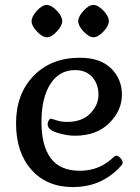

<svg xmlns="http://www.w3.org/2000/svg" viewBox="-20 -744 569 778"><path d="M275 14Q170 14 107.5 -56Q45 -126 45 -244.5Q45 -363 116 -436.5Q187 -510 304 -510Q386 -510 430 -467Q474 -424 474 -360Q474 -296 422.5 -245Q371 -194 283 -194Q251 -194 212 -206Q173 -218 173 -241Q173 -249 177.5 -256Q182 -263 185.5 -263Q189 -263 208.5 -256.5Q228 -250 252 -250Q312 -250 345.5 -284Q379 -318 379 -360.5Q379 -403 354 -431.5Q329 -460 284 -460Q220 -460 184 -403.5Q148 -347 148 -250Q148 -153 186 -102.5Q224 -52 304 -52Q384 -52 442 -109Q446 -113 452.5 -113Q459 -113 468 -103.5Q477 -94 477 -86.5Q477 -79 473 -75Q396 14 275 14ZM130 -616Q108 -639 108 -658Q108 -677 129.5 -700.5Q151 -724 169.5 -724Q188 -724 210 -701Q232 -678 232 -658.5Q232 -639 210 -616Q188 -593 170 -593Q152 -593 130 -616ZM319 -616Q297 -639 297 -658Q297 -677 318.5 -700.5Q340 -724 358.5 -724Q377 -724 399 -701Q421 -678 421 -658.5Q421 -639 399 -616Q377 -593 359 -593Q341 -593 319 -616Z"/></svg>

Font: Gabriela
Style: Regular
Weight: 400
Designer: Eduardo Rodriguez Tunni
Foundry: Eduardo Rodriguez Tunni
Version: Version 1.003